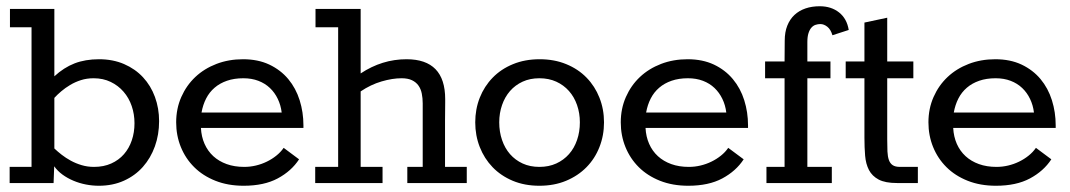

<svg xmlns="http://www.w3.org/2000/svg" viewBox="-20 -592 3462 621"><path d="M11.2 -52.2H82V-503.9H12.2V-563H155.8V-345.2Q186.5 -373.5 221.2 -387Q255.9 -400.4 300.3 -400.4Q345.2 -400.4 381.3 -384.8Q417.5 -369.1 442.6 -342Q467.8 -314.9 481.2 -278.3Q494.6 -241.7 494.6 -200.2Q494.6 -156.7 481 -118.7Q467.3 -80.6 442.1 -52.2Q417 -23.9 380.9 -7.6Q344.7 8.8 299.8 8.8Q278.3 8.8 257.3 4.6Q236.3 0.5 217.3 -7.6Q198.2 -15.6 182.1 -27.3Q166 -39.1 155.3 -54.2L153.3 0H11.2ZM284.2 -52.2Q315.4 -52.2 339.8 -63.2Q364.3 -74.2 380.9 -93.3Q397.5 -112.3 406.2 -137.9Q415 -163.6 415 -193.4Q415 -222.7 406 -249Q397 -275.4 379.6 -295.4Q362.3 -315.4 337.9 -327.1Q313.5 -338.9 282.7 -338.9Q260.7 -338.9 241.7 -332.8Q222.7 -326.7 206.8 -317.1Q190.9 -307.6 178 -296.6Q165 -285.6 155.8 -275.4V-111.8Q166 -102.1 179.4 -91.6Q192.9 -81.1 209 -72.3Q225.1 -63.5 243.9 -57.9Q262.7 -52.2 284.2 -52.2Z M629.9 -178.2Q631.3 -149.9 641.6 -126.7Q651.9 -103.5 669.9 -86.9Q688 -70.3 713.1 -61.3Q738.3 -52.2 770 -52.2Q789.1 -52.2 807.6 -56.6Q826.2 -61 842.8 -69.1Q859.4 -77.1 873.5 -88.4Q887.7 -99.6 897.5 -113.8L947.3 -76.7Q922.4 -38.6 878.2 -14.9Q834 8.8 768.1 8.8Q717.3 8.8 676.8 -7.3Q636.2 -23.4 608.2 -51.3Q580.1 -79.1 564.9 -116.5Q549.8 -153.8 549.8 -196.3Q549.8 -240.7 566.4 -278.3Q583 -315.9 611.8 -343Q640.6 -370.1 680.2 -385.3Q719.7 -400.4 766.1 -400.4Q814.5 -400.4 851.1 -383.1Q887.7 -365.7 912.4 -336.2Q937 -306.6 949.2 -267.8Q961.4 -229 961.4 -186.5V-178.2ZM891.1 -228Q888.2 -252 878.4 -272.2Q868.7 -292.5 853 -307.4Q837.4 -322.3 815.7 -330.6Q793.9 -338.9 767.1 -338.9Q737.3 -338.9 714.1 -330.8Q690.9 -322.8 674.1 -308.3Q657.2 -293.9 646.7 -273.4Q636.2 -252.9 631.8 -228Z M999.5 -52.2H1073.7V-503.9H1000.5V-563H1146.5V-354.5Q1215.8 -400.4 1294.9 -400.4Q1419.9 -400.4 1419.9 -271.5Q1419.9 -270 1419.9 -260.5Q1419.9 -251 1419.7 -235.8Q1419.4 -220.7 1419.4 -201.9Q1419.4 -183.1 1419.4 -163.6V-52.2H1489.7V0H1297.4V-52.2H1347.2V-257.8Q1347.2 -274.4 1344.2 -289.3Q1341.3 -304.2 1333.5 -315.2Q1325.7 -326.2 1312.5 -332.5Q1299.3 -338.9 1278.8 -338.9Q1249 -338.9 1214.1 -328.6Q1179.2 -318.4 1146.5 -296.4V-52.2H1217.3V0H999.5Z M1724.6 -52.2Q1754.9 -52.2 1779.1 -63.2Q1803.2 -74.2 1820.3 -93.5Q1837.4 -112.8 1846.4 -139.2Q1855.5 -165.5 1855.5 -196.3Q1855.5 -226.1 1846.4 -252.2Q1837.4 -278.3 1820.3 -297.6Q1803.2 -316.9 1779.1 -327.9Q1754.9 -338.9 1724.6 -338.9Q1694.3 -338.9 1670.4 -327.9Q1646.5 -316.9 1629.6 -297.6Q1612.8 -278.3 1603.8 -252.2Q1594.7 -226.1 1594.7 -196.3Q1594.7 -165.5 1603.8 -139.2Q1612.8 -112.8 1629.6 -93.5Q1646.5 -74.2 1670.4 -63.2Q1694.3 -52.2 1724.6 -52.2ZM1724.6 8.8Q1676.8 8.8 1638.4 -7.3Q1600.1 -23.4 1573.2 -51.3Q1546.4 -79.1 1531.7 -116.5Q1517.1 -153.8 1517.1 -196.3Q1517.1 -238.8 1531.7 -275.9Q1546.4 -313 1573.5 -340.8Q1600.6 -368.7 1639.2 -384.5Q1677.7 -400.4 1725.6 -400.4Q1772.9 -400.4 1811.5 -384.5Q1850.1 -368.7 1877.2 -340.8Q1904.3 -313 1918.9 -275.9Q1933.6 -238.8 1933.6 -196.3Q1933.6 -153.8 1918.9 -116.5Q1904.3 -79.1 1877 -51.3Q1849.6 -23.4 1811 -7.3Q1772.5 8.8 1724.6 8.8Z M2067.9 -178.2Q2069.3 -149.9 2079.6 -126.7Q2089.8 -103.5 2107.9 -86.9Q2126 -70.3 2151.1 -61.3Q2176.3 -52.2 2208 -52.2Q2227.1 -52.2 2245.6 -56.6Q2264.2 -61 2280.8 -69.1Q2297.4 -77.1 2311.5 -88.4Q2325.7 -99.6 2335.4 -113.8L2385.3 -76.7Q2360.4 -38.6 2316.2 -14.9Q2272 8.8 2206.1 8.8Q2155.3 8.8 2114.7 -7.3Q2074.2 -23.4 2046.1 -51.3Q2018.1 -79.1 2002.9 -116.5Q1987.8 -153.8 1987.8 -196.3Q1987.8 -240.7 2004.4 -278.3Q2021 -315.9 2049.8 -343Q2078.6 -370.1 2118.2 -385.3Q2157.7 -400.4 2204.1 -400.4Q2252.4 -400.4 2289.1 -383.1Q2325.7 -365.7 2350.3 -336.2Q2375 -306.6 2387.2 -267.8Q2399.4 -229 2399.4 -186.5V-178.2ZM2329.1 -228Q2326.2 -252 2316.4 -272.2Q2306.6 -292.5 2291 -307.4Q2275.4 -322.3 2253.7 -330.6Q2231.9 -338.9 2205.1 -338.9Q2175.3 -338.9 2152.1 -330.8Q2128.9 -322.8 2112.1 -308.3Q2095.2 -293.9 2084.7 -273.4Q2074.2 -252.9 2069.8 -228Z M2459 -52.2H2517.6V-338.9H2454.6V-393.1H2517.6L2518.1 -460.4Q2518.1 -488.3 2526.4 -509Q2534.7 -529.8 2549.6 -543.7Q2564.5 -557.6 2585.2 -564.7Q2606 -571.8 2631.3 -571.8Q2668.5 -571.8 2693.8 -551.8Q2719.2 -531.7 2725.1 -495.1L2672.4 -478Q2667 -496.6 2656 -505.4Q2645 -514.2 2633.3 -514.2Q2625.5 -514.2 2617.9 -511.7Q2610.4 -509.3 2604.5 -502.7Q2598.6 -496.1 2595 -484.9Q2591.3 -473.6 2591.3 -456.1V-393.1H2666V-338.9H2591.3V-52.2H2670.4V0H2459Z M2715.3 -393.1H2775.9V-519L2849.6 -534.7V-393.1H2934.1V-338.9H2849.6V-141.1Q2849.6 -118.7 2850.3 -102.1Q2851.1 -85.4 2855 -74.5Q2858.9 -63.5 2867.2 -57.9Q2875.5 -52.2 2891.1 -52.2H2948.7V0H2881.3Q2843.3 0 2822 -11.2Q2800.8 -22.5 2790.5 -42.2Q2780.3 -62 2778.1 -88.6Q2775.9 -115.2 2775.9 -146.5V-338.9H2715.3Z M3063 -178.2Q3064.5 -149.9 3074.7 -126.7Q3085 -103.5 3103 -86.9Q3121.1 -70.3 3146.2 -61.3Q3171.4 -52.2 3203.1 -52.2Q3222.2 -52.2 3240.7 -56.6Q3259.3 -61 3275.9 -69.1Q3292.5 -77.1 3306.6 -88.4Q3320.8 -99.6 3330.6 -113.8L3380.4 -76.7Q3355.5 -38.6 3311.3 -14.9Q3267.1 8.8 3201.2 8.8Q3150.4 8.8 3109.9 -7.3Q3069.3 -23.4 3041.3 -51.3Q3013.2 -79.1 2998 -116.5Q2982.9 -153.8 2982.9 -196.3Q2982.9 -240.7 2999.5 -278.3Q3016.1 -315.9 3044.9 -343Q3073.7 -370.1 3113.3 -385.3Q3152.8 -400.4 3199.2 -400.4Q3247.6 -400.4 3284.2 -383.1Q3320.8 -365.7 3345.5 -336.2Q3370.1 -306.6 3382.3 -267.8Q3394.5 -229 3394.5 -186.5V-178.2ZM3324.2 -228Q3321.3 -252 3311.5 -272.2Q3301.8 -292.5 3286.1 -307.4Q3270.5 -322.3 3248.8 -330.6Q3227.1 -338.9 3200.2 -338.9Q3170.4 -338.9 3147.2 -330.8Q3124 -322.8 3107.2 -308.3Q3090.3 -293.9 3079.8 -273.4Q3069.3 -252.9 3064.9 -228Z"/></svg>

Font: Rokkitt
Style: Regular
Weight: 400
Version: Version 1.2; ttfautohint (v1.5) -l 7 -r 28 -G 50 -x 13 -D la